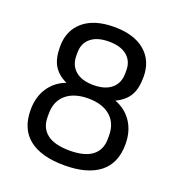

<svg xmlns="http://www.w3.org/2000/svg" viewBox="-124 -771 825 886"><g transform="rotate(20 288.0 -327.5)"><path d="M55.2 -175.8Q55.2 -239.3 85.2 -284.4Q115.2 -329.6 168 -349.1Q124 -369.6 103.5 -403.6Q83 -437.5 83 -496.1Q83 -575.7 136.7 -621.3Q190.4 -667 288.1 -667Q385.7 -667 439.5 -621.3Q493.2 -575.7 493.2 -496.1Q493.2 -437.5 472.7 -403.6Q452.1 -369.6 408.2 -349.1Q460.9 -329.6 491 -284.4Q521 -239.3 521 -175.8Q521 -82 460.9 -34.9Q400.9 12.2 288.1 12.2Q175.3 12.2 115.2 -34.9Q55.2 -82 55.2 -175.8ZM408.2 -482.9V-498Q408.2 -543 377 -569.1Q345.7 -595.2 288.1 -595.2Q230.5 -595.2 199.2 -569.1Q168 -543 168 -498V-482.9Q168 -435.5 199.2 -408.7Q230.5 -381.8 288.1 -381.8Q345.7 -381.8 377 -408.7Q408.2 -435.5 408.2 -482.9ZM436 -170.9V-188Q436 -248.5 396.7 -282.2Q357.4 -315.9 288.1 -315.9Q218.8 -315.9 179.4 -282.2Q140.1 -248.5 140.1 -188V-170.9Q140.1 -117.2 177.2 -88.6Q214.4 -60.1 288.1 -60.1Q361.8 -60.1 398.9 -88.6Q436 -117.2 436 -170.9Z"/></g></svg>

Font: Sofia Sans
Style: Regular
Weight: 400
Designer: Botio Nikoltchev, Ani Petrova
Foundry: lettersoup
Version: Version 4.100